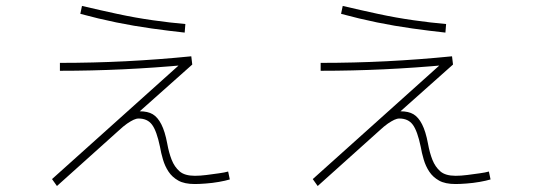

<svg xmlns="http://www.w3.org/2000/svg" viewBox="-20 -640 1800 648"><path d="M172.2 -12.2 155.6 -35.6 600 -434.4 610 -421.1Q502.2 -411.1 395.6 -406.1Q288.9 -401.1 182.2 -401.1V-427.8Q294.4 -427.8 404.4 -433.3Q514.4 -438.9 625.6 -450L628.9 -422.2L426.7 -242.2L415.6 -250Q424.4 -258.9 432.8 -261.7Q441.1 -264.4 451.1 -264.4Q478.9 -264.4 495.6 -254.4Q512.2 -244.4 524.4 -220.6Q536.7 -196.7 544.4 -155.6Q550 -124.4 559.4 -100.6Q568.9 -76.7 586.1 -61.7Q603.3 -46.7 637.8 -46.7Q655.6 -46.7 676.7 -49.4Q697.8 -52.2 718.3 -55Q738.9 -57.8 750 -61.1L755.6 -34.4Q741.1 -30 718.9 -26.1Q696.7 -22.2 674.4 -20.6Q652.2 -18.9 637.8 -18.9Q602.2 -18.9 581.7 -30.6Q561.1 -42.2 548.9 -60.6Q536.7 -78.9 530 -101.7Q523.3 -124.4 520 -144.4Q508.9 -197.8 493.3 -218.9Q477.8 -240 447.8 -240Q440 -240 430.6 -235.6Q421.1 -231.1 408.9 -222.8Q396.7 -214.4 378.9 -197.8ZM603.3 -530Q551.1 -535.6 491.7 -543.9Q432.2 -552.2 372.2 -564.4Q312.2 -576.7 251.1 -593.3L256.7 -620Q317.8 -605.6 377.2 -592.8Q436.7 -580 495.6 -571.7Q554.4 -563.3 605.6 -558.9Z M1052.2 -12.2 1035.6 -35.6 1480 -434.4 1490 -421.1Q1382.2 -411.1 1275.6 -406.1Q1168.9 -401.1 1062.2 -401.1V-427.8Q1174.4 -427.8 1284.4 -433.3Q1394.4 -438.9 1505.6 -450L1508.9 -422.2L1306.7 -242.2L1295.6 -250Q1304.4 -258.9 1312.8 -261.7Q1321.1 -264.4 1331.1 -264.4Q1358.9 -264.4 1375.6 -254.4Q1392.2 -244.4 1404.4 -220.6Q1416.7 -196.7 1424.4 -155.6Q1430 -124.4 1439.4 -100.6Q1448.9 -76.7 1466.1 -61.7Q1483.3 -46.7 1517.8 -46.7Q1535.6 -46.7 1556.7 -49.4Q1577.8 -52.2 1598.3 -55Q1618.9 -57.8 1630 -61.1L1635.6 -34.4Q1621.1 -30 1598.9 -26.1Q1576.7 -22.2 1554.4 -20.6Q1532.2 -18.9 1517.8 -18.9Q1482.2 -18.9 1461.7 -30.6Q1441.1 -42.2 1428.9 -60.6Q1416.7 -78.9 1410 -101.7Q1403.3 -124.4 1400 -144.4Q1388.9 -197.8 1373.3 -218.9Q1357.8 -240 1327.8 -240Q1320 -240 1310.6 -235.6Q1301.1 -231.1 1288.9 -222.8Q1276.7 -214.4 1258.9 -197.8ZM1483.3 -530Q1431.1 -535.6 1371.7 -543.9Q1312.2 -552.2 1252.2 -564.4Q1192.2 -576.7 1131.1 -593.3L1136.7 -620Q1197.8 -605.6 1257.2 -592.8Q1316.7 -580 1375.6 -571.7Q1434.4 -563.3 1485.6 -558.9Z"/></svg>

Font: Paperlogy 1 Thin
Style: Regular
Weight: 250
Designer: redesigned by Lee Juim, glyphs from Gmarket Sans & Montserrat
Foundry: PT&
Version: Version 1.001